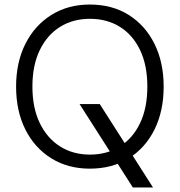

<svg xmlns="http://www.w3.org/2000/svg" viewBox="-20 -732 793 847"><path d="M566 95 331 -273H420L655 95ZM376 12Q280 12 206.5 -33.5Q133 -79 92 -160.5Q51 -242 51 -350Q51 -457 92 -538.5Q133 -620 206.5 -666Q280 -712 376 -712Q475 -712 548 -666Q621 -620 661.5 -538.5Q702 -457 702 -350Q702 -242 661.5 -160.5Q621 -79 548 -33.5Q475 12 376 12ZM377 -50Q452 -50 509 -86Q566 -122 598 -189Q630 -256 630 -350Q630 -444 598 -511Q566 -578 509 -613.5Q452 -649 377 -649Q302 -649 245 -613.5Q188 -578 155.5 -511Q123 -444 123 -350Q123 -256 155.5 -189Q188 -122 245 -86Q302 -50 377 -50Z"/></svg>

Font: DM Sans 10pt Light
Style: Regular
Weight: 300
Version: Version 4.004;gftools[0.9.30]